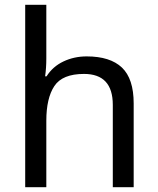

<svg xmlns="http://www.w3.org/2000/svg" viewBox="-20 -780 658 800"><path d="M173 -537Q173 -497 168 -462H174Q200 -503 244.5 -524Q289 -545 341 -545Q439 -545 488 -498.5Q537 -452 537 -349V0H450V-343Q450 -472 330 -472Q240 -472 206.5 -421.5Q173 -371 173 -277V0H85V-760H173Z"/></svg>

Font: Noto Sans Tifinagh
Style: Regular
Weight: 400
Designer: JamraPatel
Foundry: JamraPatel LLC
Version: Version 2.004; ttfautohint (v1.8.4.7-5d5b)